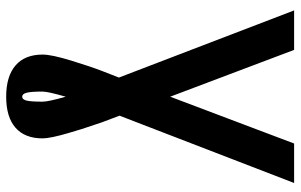

<svg xmlns="http://www.w3.org/2000/svg" viewBox="-190 -550 944 603"><g transform="rotate(90 281.5 -248.0)"><path d="M283.2 17.1Q267.1 73.2 267.1 89.8Q267.1 126 270.8 139.9Q274.4 153.8 283.2 153.8Q292 153.8 295.4 140.1Q298.8 126.5 298.8 89.8Q298.8 71.8 283.2 17.1ZM223.1 -149.9 12.2 -700.2H136.2L283.2 -311L430.2 -700.2H554.2L342.8 -151.9L363.8 -96.2Q363.8 -95.7 371.3 -73.7Q378.9 -51.8 384.8 -33.2Q390.6 -14.6 397.9 10.5Q405.3 35.6 409.7 56.6Q414.1 77.6 414.1 89.8Q414.1 145.5 380.6 174.8Q347.2 204.1 283.2 204.1Q219.2 204.1 185.1 174.8Q150.9 145.5 150.9 89.8Q150.9 61.5 169.7 0.2Q188.5 -61 202.1 -96.2Z"/></g></svg>

Font: Pfennig
Style: Bold
Weight: 700
Version: Version 20120410 ; ttfautohint (v0.8)